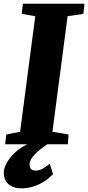

<svg xmlns="http://www.w3.org/2000/svg" viewBox="-63 -767 469 1021"><path d="M-35.6 0H82C48.8 16.6 12.7 39.6 -21 88.9C-33.7 107.4 -43 133.3 -43 149.4C-43 200.7 -11.7 234.4 51.3 234.4C122.1 234.4 179.7 199.7 219.2 159.2L201.7 103.5C174.3 125 153.8 140.1 127 140.1C107.9 140.1 94.2 132.8 94.2 105C94.2 74.2 135.3 36.1 189 0H297.9L301.3 -51.8L215.8 -66.4L296.4 -680.7L380.4 -693.4L386.2 -747.1H58.6L52.7 -693.4L124.5 -680.7L43.9 -66.4L-29.3 -51.8Z"/></svg>

Font: Merriweather
Style: Heavy Italic
Weight: 900
Italic angle: -7.5°
Designer: Eben Sorkin
Foundry: Eben Sorkin
Version: Version 1.001